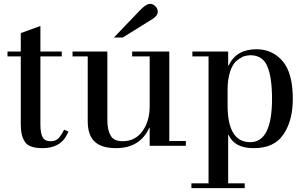

<svg xmlns="http://www.w3.org/2000/svg" viewBox="-20 -758 1596 998"><path d="M19 -465V-490H88V-586L190 -623V-490H301V-465H190V-111Q190 -65 202 -44Q213 -24 243 -24Q269 -24 284 -39Q299 -55 313 -84L336 -74L327 -56Q292 12 201 12Q131 12 110 -20Q88 -51 88 -111V-465Z M758 0V-94H756Q708 12 583 12Q507 12 472 -22Q436 -55 436 -129V-465H357V-490H538V-134Q538 -82 555 -54Q570 -24 618 -24Q683 -24 721 -77Q758 -129 758 -205V-465H667V-490H860V-25H946V0ZM618 -563H572L711 -708Q741 -738 760 -738Q775 -738 787 -726Q800 -714 800 -697Q800 -677 774 -660Z M975 220V195H1064V-465H980V-490H1166V-417H1168Q1208 -502 1313 -502Q1397 -502 1450 -439Q1502 -377 1502 -245Q1502 -130 1453 -59Q1405 13 1297 12Q1199 12 1168 -57H1166V195H1252V220ZM1163 -292V-210Q1163 -19 1281 -19Q1394 -19 1394 -245Q1394 -355 1370 -412Q1346 -471 1281 -471Q1266 -471 1243 -464Q1225 -455 1205 -438Q1185 -416 1175 -382Q1163 -343 1163 -292Z"/></svg>

Font: Bailleul Roman
Style: Roman
Weight: 400
Version: Version 1